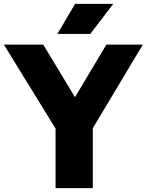

<svg xmlns="http://www.w3.org/2000/svg" viewBox="-50 -970 756 990"><path d="M236.5 0V-384.5L275 -244.5L-30 -740H173L363 -425H310.5L498.5 -740H686.5L390 -244.5L428.5 -382V0ZM246 -795 337 -950H534L415.5 -795Z"/></svg>

Font: Encode Sans SC ExtraBold
Style: Regular
Weight: 800
Version: Version 3.002